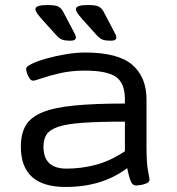

<svg xmlns="http://www.w3.org/2000/svg" viewBox="-20 -738 705 764"><path d="M241 6Q63 6 63 -154Q63 -205 82 -238Q101 -271 147.5 -290.5Q194 -310 274.5 -318Q355 -326 477 -326V-343Q477 -407 441.5 -432Q406 -457 317 -457Q264 -457 220 -447Q176 -437 147.5 -427Q119 -417 111 -417Q101 -417 92.5 -435Q84 -453 84 -465Q84 -473 106.5 -484Q129 -495 164.5 -505Q200 -515 241 -522Q282 -529 319 -529Q450 -529 506.5 -480Q563 -431 563 -342V-152Q563 -89 569 -58Q575 -27 575 -23Q575 -14 564 -9Q553 -4 540.5 -2Q528 0 521 0Q507 0 500 -17.5Q493 -35 486 -69Q387 6 241 6ZM245 -67Q303 -67 360.5 -82Q418 -97 477 -136V-254Q374 -254 310 -249.5Q246 -245 212 -233.5Q178 -222 165.5 -203Q153 -184 153 -154Q153 -67 245 -67ZM421 -576Q401 -576 389 -580Q377 -584 363 -600L309 -660Q294 -677 288 -686Q282 -695 282 -702Q282 -718 330 -718Q362 -718 373.5 -711.5Q385 -705 392 -692L432 -616Q437 -607 440 -600.5Q443 -594 443 -589Q443 -576 421 -576ZM260 -576Q240 -576 228 -580Q216 -584 202 -600L148 -660Q133 -677 127 -686Q121 -695 121 -702Q121 -718 169 -718Q201 -718 212.5 -711.5Q224 -705 231 -692L271 -616Q276 -607 279 -600.5Q282 -594 282 -589Q282 -576 260 -576Z"/></svg>

Font: Asap Expanded
Style: Regular
Weight: 400
Width: 7
Designer: Pablo Cosgaya
Foundry: Omnibus-Type
Version: Version 3.001; ttfautohint (v1.8.4.7-5d5b)